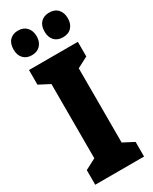

<svg xmlns="http://www.w3.org/2000/svg" viewBox="-236 -1075 825 1035"><g transform="rotate(-30 177.0 -557.0)"><path d="M329 -93H25V-184L92 -219V-681L25 -716V-807H329V-716L262 -681V-219L329 -184ZM8 -944Q8 -981 27.5 -1001Q47 -1021 79 -1021Q113 -1021 132.5 -1000Q152 -979 152 -944Q152 -910 132.5 -889Q113 -868 79 -868Q47 -868 27.5 -888Q8 -908 8 -944ZM201 -944Q201 -981 220.5 -1001Q240 -1021 273 -1021Q308 -1021 327 -1000Q346 -979 346 -944Q346 -910 327 -889Q308 -868 273 -868Q239 -868 220 -888.5Q201 -909 201 -944Z"/></g></svg>

Font: Noto Sans Kannada UI ExtraCondensed Black
Style: Regular
Weight: 900
Width: 2
Designer: Jelle Bosma - Monotype Design Team
Foundry: Monotype Imaging Inc.
Version: Version 2.005; ttfautohint (v1.8.4.7-5d5b)